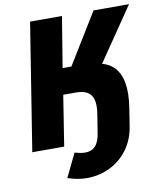

<svg xmlns="http://www.w3.org/2000/svg" viewBox="-96 -781 883 1049"><g transform="rotate(-10 346.0 -257.0)"><path d="M301 191Q274 191 247.5 186Q221 181 195 172L258 42Q271 46 286.5 49Q302 52 317 52Q352 52 373 29Q394 6 401 -43L417 -143Q425 -193 417 -222.5Q409 -252 386 -266Q363 -280 323 -280H252L208 0H31L143 -705H320L274 -424H362L308 -400L495 -705H692L460 -365L456 -416Q518 -409 552.5 -376Q587 -343 597.5 -285.5Q608 -228 595 -146L580 -51Q569 24 529 78.5Q489 133 429.5 162Q370 191 301 191Z"/></g></svg>

Font: Nunito Sans 7pt Condensed Black
Style: Italic
Weight: 900
Width: 3
Italic angle: -9°
Designer: Vernon Adams
Foundry: Vernon Adams
Version: Version 3.101;gftools[0.9.27]